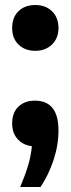

<svg xmlns="http://www.w3.org/2000/svg" viewBox="-20 -575 282 765"><path d="M60.5 170Q79.5 125 91.5 85.8Q103.5 46.5 107 7.5Q72.5 3.5 50.5 -20.5Q28.5 -44.5 28.5 -83Q28.5 -126.5 53.5 -150.2Q78.5 -174 118.5 -174Q213 -174 213 -55.5Q213 3.5 193.2 63Q173.5 122.5 141.5 170ZM120.5 -372.5Q80 -372.5 54.2 -397Q28.5 -421.5 28.5 -463.5Q28.5 -506 53.8 -530.5Q79 -555 120.5 -555Q162 -555 187.5 -530Q213 -505 213 -463.5Q213 -422.5 187 -397.5Q161 -372.5 120.5 -372.5Z"/></svg>

Font: Encode Sans Condensed
Style: Bold
Weight: 700
Width: 3
Designer: Multiple Designers
Foundry: Impallari Type
Version: Version 3.000; ttfautohint (v1.8.3) -l 8 -r 50 -G 200 -x 14 